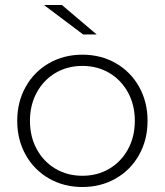

<svg xmlns="http://www.w3.org/2000/svg" viewBox="-20 -745 660 769"><path d="M49 -261Q49 -337 83 -397.5Q117 -458 176.5 -492Q236 -526 310 -526Q384 -526 443.5 -492Q503 -458 537 -397.5Q571 -337 571 -261Q571 -185 537 -124.5Q503 -64 443.5 -30Q384 4 310 4Q236 4 176.5 -30Q117 -64 83 -124.5Q49 -185 49 -261ZM520 -261Q520 -325 492.5 -375Q465 -425 417.5 -453Q370 -481 310 -481Q250 -481 202.5 -453Q155 -425 127.5 -375Q100 -325 100 -261Q100 -197 127.5 -147Q155 -97 202.5 -69Q250 -41 310 -41Q370 -41 417.5 -69Q465 -97 492.5 -147Q520 -197 520 -261ZM156 -725H228L367 -607H313Z"/></svg>

Font: Montserrat Atlas Light
Style: Regular
Weight: 300
Designer: Julieta Ulanovsky
Foundry: Julieta Ulanovsky
Version: Version 7.200